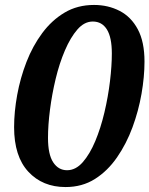

<svg xmlns="http://www.w3.org/2000/svg" viewBox="-20 -745 604 776"><path d="M245 11Q152 11 94.5 -51Q37 -113 37 -231Q37 -293 49.5 -361.5Q62 -430 87 -494.5Q112 -559 150.5 -611Q189 -663 241 -694Q293 -725 360 -725Q417 -725 463.5 -701Q510 -677 537 -626.5Q564 -576 564 -496Q564 -435 552 -366Q540 -297 515.5 -230.5Q491 -164 453 -109Q415 -54 363.5 -21.5Q312 11 245 11ZM251 -57Q286 -57 314.5 -89.5Q343 -122 365 -174.5Q387 -227 402 -290.5Q417 -354 424.5 -416.5Q432 -479 432 -529Q432 -594 412 -626Q392 -658 355 -658Q321 -658 293 -626Q265 -594 242.5 -541.5Q220 -489 205 -426.5Q190 -364 182 -301.5Q174 -239 174 -188Q174 -121 195 -89Q216 -57 251 -57Z"/></svg>

Font: Noto Serif Tamil
Style: Bold Italic
Weight: 700
Italic angle: -12°
Designer: Indian Type Foundry, Tom Grace, and the Monotype Design Team
Foundry: Monotype Imaging Inc.
Version: Version 2.003; ttfautohint (v1.8.4.7-5d5b)